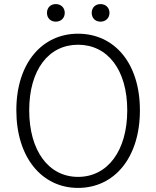

<svg xmlns="http://www.w3.org/2000/svg" viewBox="-20 -907 766 940"><path d="M362 13C540 13 665 -135 665 -367C665 -598 540 -742 362 -742C186 -742 60 -598 60 -367C60 -135 186 13 362 13ZM362 -41C218 -41 123 -169 123 -367C123 -565 218 -688 362 -688C507 -688 603 -565 603 -367C603 -169 507 -41 362 -41ZM253 -801C278 -801 297 -818 297 -844C297 -870 278 -887 253 -887C228 -887 210 -870 210 -844C210 -818 228 -801 253 -801ZM472 -801C497 -801 516 -818 516 -844C516 -870 497 -887 472 -887C447 -887 429 -870 429 -844C429 -818 447 -801 472 -801Z"/></svg>

Font: Noto Sans CJK JP Light
Style: Regular
Weight: 300
Designer: Ryoko NISHIZUKA (kana & ideographs); Paul D. Hunt (Latin, Greek & Cyrillic); Wenlong ZHANG (bopomofo); Sandoll Communica
Foundry: Adobe Systems Incorporated
Version: Version 1.004;PS 1.004;hotconv 1.0.82;makeotf.lib2.5.63406